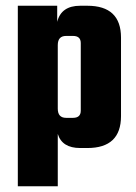

<svg xmlns="http://www.w3.org/2000/svg" viewBox="-20 -515 474 668"><path d="M259 -495H284Q401 -495 401 -384V-111Q401 0 284 0H259Q196 0 181 -49V133H42V-495H179V-439Q193 -495 259 -495ZM261 -130V-365Q261 -390 234 -390H210Q181 -390 181 -358V-137Q181 -105 210 -105H234Q261 -105 261 -130Z"/></svg>

Font: Teko Semibold
Style: Regular
Weight: 600
Designer: Manushi Parikh, Jonny Pinhorn
Foundry: Indian Type Foundry
Version: Version 1.105;PS 1.0;hotconv 1.0.78;makeotf.lib2.5.61930; tt